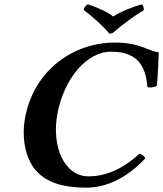

<svg xmlns="http://www.w3.org/2000/svg" viewBox="-20 -854 751 884"><path d="M378 10C471 10 566 -36 649 -125C646 -134 632 -146 621 -146C538 -68 455 -42 388 -42C277 -42 215 -178 245 -334C275 -489 377 -616 491 -616C623 -616 651 -539 659 -453C670 -449 690 -452 702 -458C707 -510 709 -558 711 -613C663 -618 627 -658 509 -658C321 -658 139 -535 96 -315C78 -221 95 -111 161 -53C213 -7 285 10 378 10ZM365 -808C401 -782 454 -735 485 -698L500 -703C540 -738 596 -780 642 -807C643 -817 640 -830 632 -834C593 -823 534 -800 501 -778C477 -799 422 -822 385 -834C375 -830 366 -818 365 -808Z"/></svg>

Font: Libertinus Serif
Style: Bold Italic
Weight: 700
Italic angle: -12°
Designer: Philipp H. Poll, Khaled Hosny
Foundry: Caleb Maclennan
Version: Version 7.050;RELEASE